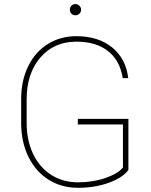

<svg xmlns="http://www.w3.org/2000/svg" viewBox="-20 -895 727 925"><path d="M598.6 -76.2Q571.8 -39.1 504.4 -14.6Q437 9.8 356 9.8Q276.9 9.8 214.8 -28.8Q152.8 -67.4 117.9 -137.7Q83 -208 82 -296.9V-418.9Q82 -506.3 115.7 -575.7Q149.4 -645 210.4 -682.9Q271.5 -720.7 347.7 -720.7Q453.6 -720.7 520.3 -666.5Q586.9 -612.3 597.7 -518.6H571.3Q558.1 -603.5 500.5 -648.9Q442.9 -694.3 347.7 -694.3Q240.2 -694.3 174.3 -617.7Q108.4 -541 108.4 -416V-302.7Q108.4 -219.2 139.4 -153.8Q170.4 -88.4 226.8 -52.5Q283.2 -16.6 356 -16.6Q427.2 -16.6 488.3 -37.6Q549.3 -58.6 572.3 -88.4V-295.4H355V-322.3H598.6ZM316.4 -848.1Q316.4 -859.4 324.2 -867.4Q332 -875.5 343.3 -875.5Q354.5 -875.5 362.5 -867.4Q370.6 -859.4 370.6 -848.1Q370.6 -836.9 362.5 -829.1Q354.5 -821.3 343.3 -821.3Q332 -821.3 324.2 -829.1Q316.4 -836.9 316.4 -848.1Z"/></svg>

Font: Roboto Thin
Style: Regular
Weight: 250
Designer: Google
Version: Version 2.134; 2016